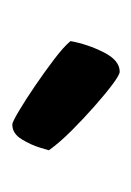

<svg xmlns="http://www.w3.org/2000/svg" viewBox="30 -788 219 320"><g transform="rotate(90 140.0 -628.5)"><path d="M188 -539Q184 -539 165.5 -550Q147 -561 123.5 -577Q100 -593 79 -609Q58 -625 49 -636Q54 -664 67.5 -691Q81 -718 100 -718Q105 -718 120.5 -706.5Q136 -695 157 -676.5Q178 -658 198 -638Q218 -618 231 -600Q231 -600 226.5 -585Q222 -570 212.5 -554.5Q203 -539 188 -539Z"/></g></svg>

Font: Yanone Kaffeesatz ExtraLight
Style: Bold
Weight: 700
Version: Version 2.003